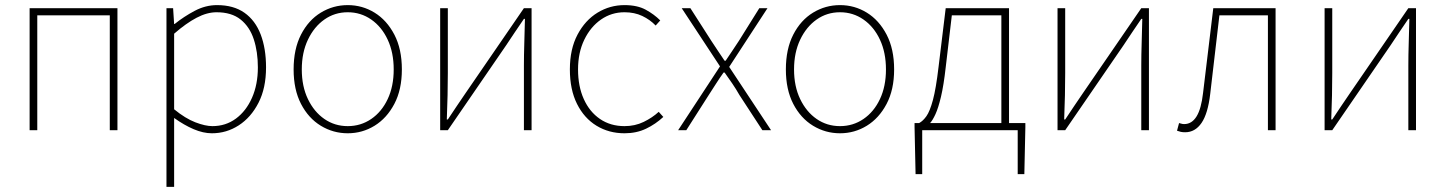

<svg xmlns="http://www.w3.org/2000/svg" viewBox="-20 -510 5662 752"><path d="M96 0V-478H440V0H410V-450H126V0Z M632 222V-478H658L662 -416H664Q700 -445 742.5 -467.5Q785 -490 830 -490Q895 -490 937.5 -460Q980 -430 1001 -375Q1022 -320 1022 -246Q1022 -165 992.5 -107.5Q963 -50 915 -19Q867 12 810 12Q776 12 738.5 -4Q701 -20 662 -48V42V222ZM812 -16Q864 -16 904 -45.5Q944 -75 967 -127Q990 -179 990 -246Q990 -307 974 -356Q958 -405 922.5 -433.5Q887 -462 828 -462Q791 -462 750 -440.5Q709 -419 662 -378V-82Q706 -46 745 -31Q784 -16 812 -16Z M1342 12Q1285 12 1236.5 -17.5Q1188 -47 1159 -103Q1130 -159 1130 -238Q1130 -318 1159 -374.5Q1188 -431 1236.5 -460.5Q1285 -490 1342 -490Q1399 -490 1447 -460.5Q1495 -431 1524.5 -374.5Q1554 -318 1554 -238Q1554 -159 1524.5 -103Q1495 -47 1447 -17.5Q1399 12 1342 12ZM1342 -16Q1393 -16 1434 -44Q1475 -72 1498.5 -122Q1522 -172 1522 -238Q1522 -304 1498.5 -354.5Q1475 -405 1434 -433.5Q1393 -462 1342 -462Q1291 -462 1250.5 -433.5Q1210 -405 1186 -354.5Q1162 -304 1162 -238Q1162 -172 1186 -122Q1210 -72 1250.5 -44Q1291 -16 1342 -16Z M1704 0V-478H1734V-224Q1734 -184 1733 -137Q1732 -90 1730 -42H1734Q1749 -65 1769 -94.5Q1789 -124 1804 -146L2032 -478H2062V0H2032V-254Q2032 -294 2033.5 -341Q2035 -388 2036 -436H2032Q2017 -414 1997 -384.5Q1977 -355 1962 -332L1734 0Z M2426 12Q2365 12 2316.5 -17.5Q2268 -47 2240 -103Q2212 -159 2212 -238Q2212 -318 2242 -374.5Q2272 -431 2320.5 -460.5Q2369 -490 2426 -490Q2476 -490 2509 -472Q2542 -454 2566 -430L2548 -410Q2526 -433 2495.5 -447.5Q2465 -462 2426 -462Q2375 -462 2334 -433.5Q2293 -405 2268.5 -354.5Q2244 -304 2244 -238Q2244 -172 2266.5 -122Q2289 -72 2330 -44Q2371 -16 2426 -16Q2467 -16 2501 -32.5Q2535 -49 2560 -72L2578 -52Q2548 -24 2510.5 -6Q2473 12 2426 12Z M2636 0 2800 -250 2650 -478H2684L2766 -350Q2778 -331 2791.5 -311.5Q2805 -292 2818 -272H2822Q2836 -292 2848.5 -311.5Q2861 -331 2874 -350L2954 -478H2986L2836 -248L3000 0H2966L2876 -138Q2863 -161 2848 -183Q2833 -205 2818 -226H2814Q2799 -205 2785 -183Q2771 -161 2756 -138L2668 0Z M3270 12Q3213 12 3164.5 -17.5Q3116 -47 3087 -103Q3058 -159 3058 -238Q3058 -318 3087 -374.5Q3116 -431 3164.5 -460.5Q3213 -490 3270 -490Q3327 -490 3375 -460.5Q3423 -431 3452.5 -374.5Q3482 -318 3482 -238Q3482 -159 3452.5 -103Q3423 -47 3375 -17.5Q3327 12 3270 12ZM3270 -16Q3321 -16 3362 -44Q3403 -72 3426.5 -122Q3450 -172 3450 -238Q3450 -304 3426.5 -354.5Q3403 -405 3362 -433.5Q3321 -462 3270 -462Q3219 -462 3178.5 -433.5Q3138 -405 3114 -354.5Q3090 -304 3090 -238Q3090 -172 3114 -122Q3138 -72 3178.5 -44Q3219 -16 3270 -16Z M3592 0V172H3566L3562 -12V-28H3996V-12L3992 172H3966V0ZM3902 -10V-450H3708L3684 -246Q3676 -175 3665.5 -131Q3655 -87 3644 -63Q3633 -39 3622.5 -27.5Q3612 -16 3604 -10L3580 -28Q3595 -36 3608.5 -55Q3622 -74 3634 -118.5Q3646 -163 3656 -248L3684 -478H3932V-10Z M4122 0V-478H4152V-224Q4152 -184 4151 -137Q4150 -90 4148 -42H4152Q4167 -65 4187 -94.5Q4207 -124 4222 -146L4450 -478H4480V0H4450V-254Q4450 -294 4451.5 -341Q4453 -388 4454 -436H4450Q4435 -414 4415 -384.5Q4395 -355 4380 -332L4152 0Z M4622 8Q4612 8 4605 6.5Q4598 5 4590 2L4598 -28Q4603 -27 4607.5 -25.5Q4612 -24 4618 -24Q4648 -24 4666.5 -54Q4685 -84 4692 -146Q4702 -229 4712 -312Q4722 -395 4732 -478H4976V0H4946V-450H4756Q4747 -373 4738 -296Q4729 -219 4720 -142Q4711 -65 4686 -28.5Q4661 8 4622 8Z M5168 0V-478H5198V-224Q5198 -184 5197 -137Q5196 -90 5194 -42H5198Q5213 -65 5233 -94.5Q5253 -124 5268 -146L5496 -478H5526V0H5496V-254Q5496 -294 5497.5 -341Q5499 -388 5500 -436H5496Q5481 -414 5461 -384.5Q5441 -355 5426 -332L5198 0Z"/></svg>

Font: Source Sans Variable
Style: Regular
Weight: 200
Designer: Paul D. Hunt
Foundry: Adobe Systems Incorporated
Version: Version 3.006;hotconv 1.0.111;makeotfexe 2.5.65597